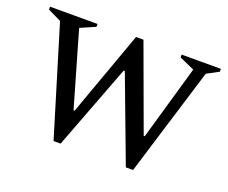

<svg xmlns="http://www.w3.org/2000/svg" viewBox="-110 -841 1215 1021"><g transform="rotate(20 497.5 -330.0)"><path d="M276 5 90 -607 14 -644V-660H283V-644L198 -607L320 -185H326L499 -665H541L717 -185H723L844 -606L759 -644V-660H981V-644L914 -608L726 5H685L505 -474H498L316 5Z"/></g></svg>

Font: Spectral SC Medium
Style: Regular
Weight: 500
Designer: Jean-Baptiste Levee
Foundry: Production Type
Version: Version 2.001